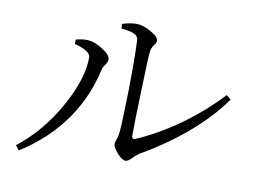

<svg xmlns="http://www.w3.org/2000/svg" viewBox="-72 -771 1143 857"><g transform="rotate(10 500.0 -342.5)"><path d="M61.5 -18.6 44.9 -39.1Q156.2 -126 230.5 -261.7Q298.8 -386.7 298.8 -481.4Q298.8 -510.7 227.5 -529.3H225.6V-549.8Q258.8 -558.6 282.2 -556.6Q310.5 -554.7 346.7 -532.2Q385.7 -507.8 385.7 -487.3Q385.7 -476.6 375 -461.9Q364.3 -447.3 362.3 -435.5Q335.9 -315.4 266.6 -212.9Q187.5 -97.7 61.5 -18.6ZM538.1 -55.7Q522.5 -55.7 500 -81.1Q477.5 -106.4 477.5 -121.1Q477.5 -128.9 482.4 -141.6Q489.3 -161.1 491.2 -183.6Q495.1 -231.4 498 -375Q500 -530.3 496.1 -595.7Q495.1 -613.3 475.6 -622.1Q459 -629.9 418.9 -633.8L417 -654.3Q451.2 -666 481.4 -666Q510.7 -666 547.4 -645.5Q584 -625 584 -607.4Q584 -597.7 574.2 -585.9Q563.5 -571.3 561.5 -555.7Q557.6 -523.4 553.7 -374Q548.8 -231.4 548.8 -171.9Q548.8 -154.3 564.5 -159.2Q666 -203.1 767.6 -276.4Q860.4 -344.7 932.6 -422.9L953.1 -406.2Q892.6 -319.3 792 -234.4Q698.2 -156.2 592.8 -96.7Q584 -90.8 569.3 -76.2Q549.8 -55.7 538.1 -55.7Z"/></g></svg>

Font: Bpmf Zihi Only R
Style: R
Weight: 400
Foundry: But Ko
Version: Version 1.320